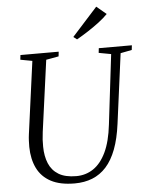

<svg xmlns="http://www.w3.org/2000/svg" viewBox="-63 -1030 837 1090"><g transform="rotate(-5 355.0 -484.5)"><path d="M642 -704 589.5 -306Q578.5 -222 555.8 -162Q533 -102 498.8 -64Q464.5 -26 419.2 -8Q374 10 318.5 10Q235.5 10 183 -18Q130.5 -46 105.2 -97.5Q80 -149 79 -219Q79 -236 79.8 -253.8Q80.5 -271.5 83 -290L139 -704L71.5 -716.5L74.5 -743H292.5L289.5 -716.5L218 -703.5L162.5 -296.5Q159.5 -274 158.2 -253.2Q157 -232.5 157.5 -213.5Q158 -159 175.2 -117.8Q192.5 -76.5 230.2 -53.5Q268 -30.5 331 -30.5Q385 -30.5 428.2 -59.5Q471.5 -88.5 500.5 -149.2Q529.5 -210 540.5 -306L588 -703.5L518 -716.5L521 -743H709.5L706.5 -716.5ZM402.5 -803.5 382.5 -819 527 -979 582.5 -932.5Q562.5 -911.5 532 -888.2Q501.5 -865 467.5 -843Q433.5 -821 402.5 -803.5Z"/></g></svg>

Font: Merriweather 96pt Light
Style: Italic
Weight: 300
Italic angle: -7.8°
Version: Version 2.101